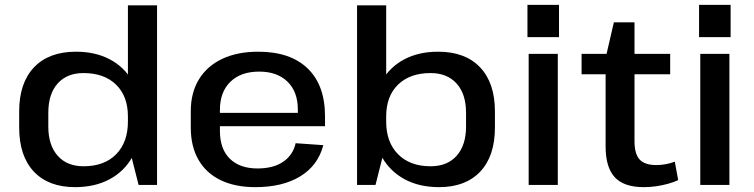

<svg xmlns="http://www.w3.org/2000/svg" viewBox="-20 -762 3106 791"><path d="M289 9Q180 9 119.5 -55Q59 -119 59 -237V-303Q59 -420 120 -484.5Q181 -549 293 -549Q373 -549 432.5 -517.5Q492 -486 525 -428Q558 -370 558 -290V-255Q558 -174 525 -115Q492 -56 431.5 -23.5Q371 9 289 9ZM324 -77Q410 -77 458.5 -126.5Q507 -176 507 -261V-282Q507 -366 458 -413.5Q409 -461 324 -461Q256 -461 217.5 -418Q179 -375 179 -297V-241Q179 -164 217.5 -120.5Q256 -77 324 -77ZM507 -174V-740H627V0H551Z M1032 9Q948 9 888.5 -20Q829 -49 797.5 -104Q766 -159 766 -236V-304Q766 -380 799.5 -435Q833 -490 895.5 -519.5Q958 -549 1044 -549Q1176 -549 1247.5 -480Q1319 -411 1319 -283V-242H863V-297H1225L1207 -276V-311Q1207 -384 1164.5 -425.5Q1122 -467 1048 -467Q972 -467 929 -425Q886 -383 886 -309V-223Q886 -148 927 -108Q968 -68 1041 -68Q1106 -68 1146.5 -95.5Q1187 -123 1198 -172L1312 -164Q1290 -80 1217 -35.5Q1144 9 1032 9Z M1789 9Q1707 9 1647 -23.5Q1587 -56 1553.5 -115Q1520 -174 1520 -255V-290Q1520 -370 1553 -428Q1586 -486 1645.5 -517.5Q1705 -549 1785 -549Q1897 -549 1958 -484.5Q2019 -420 2019 -303V-237Q2019 -119 1958.5 -55Q1898 9 1789 9ZM1451 -740H1571V-174L1527 0H1451ZM1754 -77Q1823 -77 1861.5 -120.5Q1900 -164 1900 -241V-297Q1900 -375 1861 -418Q1822 -461 1754 -461Q1669 -461 1620 -413.5Q1571 -366 1571 -282V-261Q1571 -176 1620 -126.5Q1669 -77 1754 -77Z M2278 -540V0H2158V-540ZM2283 -742V-609H2153V-742Z M2632 9Q2550 9 2512.5 -32Q2475 -73 2475 -158V-523L2509 -670H2594V-181Q2594 -128 2615 -105Q2636 -82 2684 -82Q2703 -82 2722.5 -85.5Q2742 -89 2760 -96L2774 -20Q2755 -11 2731 -4.5Q2707 2 2682 5.5Q2657 9 2632 9ZM2376 -540H2741V-456H2376Z M2985 -540V0H2865V-540ZM2990 -742V-609H2860V-742Z"/></svg>

Font: Pathway Extreme 72pt SemiBold
Style: Regular
Weight: 600
Designer: Eduardo Rodriguez Tunni
Foundry: Eduardo Rodriguez Tunni
Version: Version 1.001;gftools[0.9.26]